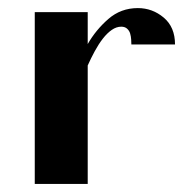

<svg xmlns="http://www.w3.org/2000/svg" viewBox="-20 -455 459 475"><path d="M66 -425H197V-346Q217 -381 248 -408Q279 -435 321 -435Q357 -435 385 -411.5Q413 -388 413 -345H305Q305 -350 304.5 -357.5Q304 -365 302 -372Q300 -379 294.5 -384Q289 -389 280 -389Q268 -389 256.5 -381Q245 -373 234.5 -359.5Q224 -346 214.5 -328.5Q205 -311 197 -293V0H66Z"/></svg>

Font: Gamine
Style: Bold
Weight: 700
Designer: Tapiwanashe Sebastian Garikayi
Version: Version 1.000